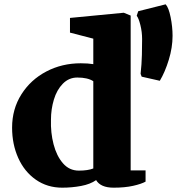

<svg xmlns="http://www.w3.org/2000/svg" viewBox="-20 -855 819 889"><path d="M36 0ZM585 -783V-66H654V-14Q634 -3 596 5.5Q558 14 506 14Q446 14 425 -21Q398 -2 355.5 6Q313 14 268 14Q199 14 146 -23Q93 -60 64.5 -123.5Q36 -187 36 -264Q36 -350 79 -418Q122 -486 194.5 -524Q267 -562 354 -562Q387 -562 412 -558V-676L304 -704V-772L553 -796ZM216 -301Q214 -241 228 -187Q242 -133 271.5 -99Q301 -65 345 -65Q387 -65 412 -75V-479Q386 -496 338 -496Q299 -496 271 -467.5Q243 -439 229.5 -394Q216 -349 216 -301ZM631 -513Q636 -558 637 -600.5Q638 -643 638 -674Q638 -707 630 -739Q622 -771 613 -782L620 -803L747 -835Q761 -820 770 -775.5Q779 -731 779 -689Q779 -635 761.5 -578Q744 -521 720 -481L636 -500Z"/></svg>

Font: Martel Heavy
Style: Regular
Weight: 900
Designer: Dan Reynolds
Foundry: Dan Reynolds
Version: Version 1.001; ttfautohint (v1.1) -l 5 -r 5 -G 72 -x 0 -D la